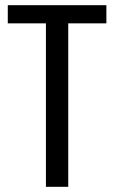

<svg xmlns="http://www.w3.org/2000/svg" viewBox="-20 -720 440 740"><path d="M10 -630V-700H390V-630H243V0H157V-630Z"/></svg>

Font: Strait
Style: Regular
Weight: 400
Width: 3
Designer: Eduardo Rodriguez Tunni
Foundry: Eduardo Rodriguez Tunni
Version: Version 1.001